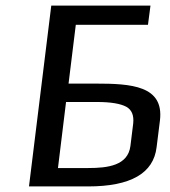

<svg xmlns="http://www.w3.org/2000/svg" viewBox="-20 -669 610 689"><path d="M323 -369H226L252 -580H511L520 -649H164L84 0H296C449 0 531 -47 542 -141L554 -237C569 -362 450 -369 323 -369ZM297 -66H188L217 -303H328C378 -303 412 -297 433 -286C453 -275 461 -255 458 -226L448 -145C439 -75 367 -66 297 -66Z"/></svg>

Font: Gamestation Text
Style: Italic
Weight: 400
Designer: Jonas Hecksher
Foundry: Jonas Hecksher, Playtypeª, e-types AS
Version: Version 1.003